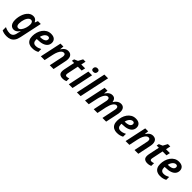

<svg xmlns="http://www.w3.org/2000/svg" viewBox="404 -2540 4559 4559"><g transform="rotate(45 2684.0 -260.0)"><path d="M177 240Q124 240 85.5 230.5Q47 221 14 205L15 95Q37 107 62.5 116.5Q88 126 116 131.5Q144 137 173 137Q224 137 257 111Q290 85 304 28L309 4Q313 -12 318 -30.5Q323 -49 327 -63.5Q331 -78 333 -83H329Q311 -58 289.5 -37Q268 -16 241.5 -3Q215 10 182 10Q143 10 112 -10.5Q81 -31 63 -73Q45 -115 45 -179Q45 -234 56 -288Q67 -342 88 -390Q109 -438 139 -474.5Q169 -511 207 -531.5Q245 -552 290 -552Q324 -552 347.5 -541Q371 -530 388 -511Q405 -492 418 -467H422L451 -542H547L427 20Q410 102 375 150Q340 198 290 219Q240 240 177 240ZM238 -92Q258 -92 276.5 -103Q295 -114 310.5 -134Q326 -154 339 -180Q352 -206 361.5 -236Q371 -266 376 -297.5Q381 -329 381 -358Q381 -399 363.5 -424.5Q346 -450 311 -450Q287 -450 266 -435Q245 -420 227.5 -393.5Q210 -367 197.5 -333Q185 -299 178.5 -261Q172 -223 172 -184Q172 -138 189.5 -115Q207 -92 238 -92Z M802 10Q742 10 697.5 -13.5Q653 -37 629.5 -82.5Q606 -128 606 -195Q606 -262 624.5 -325.5Q643 -389 679 -440Q715 -491 767.5 -521.5Q820 -552 888 -552Q969 -552 1010.5 -514.5Q1052 -477 1052 -414Q1052 -358 1020.5 -315Q989 -272 923 -247.5Q857 -223 754 -223H733Q732 -215 731.5 -208.5Q731 -202 731 -195Q731 -144 755.5 -115.5Q780 -87 828 -87Q867 -87 900.5 -97Q934 -107 976 -128L975 -31Q936 -11 896.5 -0.5Q857 10 802 10ZM763 -311Q817 -311 854.5 -323Q892 -335 912 -356.5Q932 -378 932 -409Q932 -433 918.5 -446Q905 -459 879 -459Q852 -459 825.5 -440.5Q799 -422 778.5 -389Q758 -356 748 -311Z M1091 0 1207 -543H1306L1296 -443H1299Q1318 -473 1342 -498Q1366 -523 1396 -538Q1426 -553 1464 -553Q1507 -553 1537 -535.5Q1567 -518 1581.5 -485Q1596 -452 1596 -407Q1596 -386 1592.5 -362.5Q1589 -339 1584 -316L1518 0H1391L1459 -326Q1464 -345 1466 -360Q1468 -375 1468 -388Q1468 -419 1455 -434Q1442 -449 1416 -449Q1385 -449 1356.5 -422.5Q1328 -396 1305 -346.5Q1282 -297 1267 -228L1218 0Z M1826 10Q1768 10 1732 -17Q1696 -44 1697 -113Q1697 -126 1699 -141.5Q1701 -157 1704 -174L1761 -447H1687L1700 -507L1791 -547L1852 -660H1932L1907 -542H2037L2016 -447H1886L1829 -173Q1827 -164 1825.5 -153.5Q1824 -143 1824 -134Q1823 -114 1834 -102.5Q1845 -91 1866 -91Q1885 -91 1902 -95.5Q1919 -100 1940 -107L1938 -13Q1920 -4 1890 3Q1860 10 1826 10Z M2030 0 2145 -542H2270L2155 0ZM2231 -618Q2204 -618 2186 -631Q2168 -644 2168 -672Q2168 -697 2177.5 -714.5Q2187 -732 2204.5 -741.5Q2222 -751 2246 -751Q2273 -751 2291 -738.5Q2309 -726 2309 -698Q2309 -662 2289 -640Q2269 -618 2231 -618Z M2302 0 2464 -760H2589L2427 0Z M2575 0 2690 -542H2787L2777 -442H2781Q2800 -472 2824 -497Q2848 -522 2878 -537Q2908 -552 2945 -552Q2998 -552 3026.5 -522Q3055 -492 3063 -438H3066Q3086 -470 3111.5 -496Q3137 -522 3168 -537Q3199 -552 3236 -552Q3298 -552 3330 -513.5Q3362 -475 3362 -407Q3362 -386 3359 -364Q3356 -342 3351 -317L3284 0H3160L3227 -325Q3232 -345 3234 -360.5Q3236 -376 3236 -389Q3236 -419 3223.5 -434.5Q3211 -450 3186 -450Q3164 -450 3142 -435Q3120 -420 3101 -391.5Q3082 -363 3067 -323Q3052 -283 3041 -233L2993 0H2867L2935 -325Q2940 -345 2942 -360Q2944 -375 2944 -387Q2944 -419 2932 -434.5Q2920 -450 2895 -450Q2872 -450 2851 -435Q2830 -420 2811 -391Q2792 -362 2776 -321Q2760 -280 2749 -228L2700 0Z M3648 10Q3588 10 3543.5 -13.5Q3499 -37 3475.5 -82.5Q3452 -128 3452 -195Q3452 -262 3470.5 -325.5Q3489 -389 3525 -440Q3561 -491 3613.5 -521.5Q3666 -552 3734 -552Q3815 -552 3856.5 -514.5Q3898 -477 3898 -414Q3898 -358 3866.5 -315Q3835 -272 3769 -247.5Q3703 -223 3600 -223H3579Q3578 -215 3577.5 -208.5Q3577 -202 3577 -195Q3577 -144 3601.5 -115.5Q3626 -87 3674 -87Q3713 -87 3746.5 -97Q3780 -107 3822 -128L3821 -31Q3782 -11 3742.5 -0.5Q3703 10 3648 10ZM3609 -311Q3663 -311 3700.5 -323Q3738 -335 3758 -356.5Q3778 -378 3778 -409Q3778 -433 3764.5 -446Q3751 -459 3725 -459Q3698 -459 3671.5 -440.5Q3645 -422 3624.5 -389Q3604 -356 3594 -311Z M3937 0 4053 -543H4152L4142 -443H4145Q4164 -473 4188 -498Q4212 -523 4242 -538Q4272 -553 4310 -553Q4353 -553 4383 -535.5Q4413 -518 4427.5 -485Q4442 -452 4442 -407Q4442 -386 4438.5 -362.5Q4435 -339 4430 -316L4364 0H4237L4305 -326Q4310 -345 4312 -360Q4314 -375 4314 -388Q4314 -419 4301 -434Q4288 -449 4262 -449Q4231 -449 4202.5 -422.5Q4174 -396 4151 -346.5Q4128 -297 4113 -228L4064 0Z M4672 10Q4614 10 4578 -17Q4542 -44 4543 -113Q4543 -126 4545 -141.5Q4547 -157 4550 -174L4607 -447H4533L4546 -507L4637 -547L4698 -660H4778L4753 -542H4883L4862 -447H4732L4675 -173Q4673 -164 4671.5 -153.5Q4670 -143 4670 -134Q4669 -114 4680 -102.5Q4691 -91 4712 -91Q4731 -91 4748 -95.5Q4765 -100 4786 -107L4784 -13Q4766 -4 4736 3Q4706 10 4672 10Z M5097 10Q5037 10 4992.5 -13.5Q4948 -37 4924.5 -82.5Q4901 -128 4901 -195Q4901 -262 4919.5 -325.5Q4938 -389 4974 -440Q5010 -491 5062.5 -521.5Q5115 -552 5183 -552Q5264 -552 5305.5 -514.5Q5347 -477 5347 -414Q5347 -358 5315.5 -315Q5284 -272 5218 -247.5Q5152 -223 5049 -223H5028Q5027 -215 5026.5 -208.5Q5026 -202 5026 -195Q5026 -144 5050.5 -115.5Q5075 -87 5123 -87Q5162 -87 5195.5 -97Q5229 -107 5271 -128L5270 -31Q5231 -11 5191.5 -0.5Q5152 10 5097 10ZM5058 -311Q5112 -311 5149.5 -323Q5187 -335 5207 -356.5Q5227 -378 5227 -409Q5227 -433 5213.5 -446Q5200 -459 5174 -459Q5147 -459 5120.5 -440.5Q5094 -422 5073.5 -389Q5053 -356 5043 -311Z"/></g></svg>

Font: Noto Sans Display SemiBold
Style: Italic
Weight: 600
Italic angle: -12°
Designer: Monotype Design Team
Foundry: Monotype Imaging Inc.
Version: Version 2.003